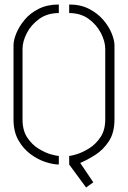

<svg xmlns="http://www.w3.org/2000/svg" viewBox="-20 -725 568 852"><path d="M362 107 287 5V-33Q295 -33 320 -40.5Q345 -48 374.5 -66Q404 -84 425.5 -115.5Q447 -147 447 -195V-508Q447 -541 428 -578Q409 -615 373.5 -641Q338 -667 287 -667V-705Q338 -705 375.5 -685.5Q413 -666 438 -637Q463 -608 475.5 -577Q488 -546 488 -524V-195Q488 -136 463 -98Q438 -60 402.5 -37.5Q367 -15 336 -2L394 84ZM241 5Q216 5 182 -6Q148 -17 115.5 -41Q83 -65 61.5 -103Q40 -141 40 -195V-524Q40 -547 52.5 -577.5Q65 -608 89.5 -637.5Q114 -667 152 -686Q190 -705 241 -705V-667Q190 -667 154 -641Q118 -615 99 -578Q80 -541 80 -508V-195Q80 -146 101 -114.5Q122 -83 151.5 -65Q181 -47 206.5 -40Q232 -33 241 -33Z"/></svg>

Font: Stick No Bills ExtraLight ExtraLight
Style: Regular
Weight: 250
Version: Version 2.000